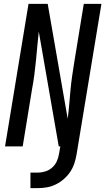

<svg xmlns="http://www.w3.org/2000/svg" viewBox="-20 -755 543 990"><path d="M137 215V135H175Q194 135 213.5 129Q233 123 248.5 109.5Q264 96 272.5 77.5Q281 59 284 40L291 0H283L180 -592Q176 -555 172.5 -518Q169 -481 165.5 -443.5Q162 -406 157 -368.5Q152 -331 145 -294L97 0H6L127 -735H226L329 -143Q334 -180 337 -217Q340 -254 343.5 -291.5Q347 -329 352.5 -366.5Q358 -404 364 -441L412 -735H503L375 40Q371 64 363.5 87Q356 110 342.5 130.5Q329 151 309.5 168Q290 185 267.5 196Q245 207 221.5 211Q198 215 175 215Z"/></svg>

Font: Iosevka SS18 Medium
Style: Italic
Weight: 500
Italic angle: -9°
Monospace: yes
Designer: Belleve Invis
Foundry: Belleve Invis
Version: Version 25.1.1; ttfautohint (v1.8.4)